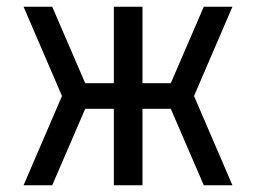

<svg xmlns="http://www.w3.org/2000/svg" viewBox="-20 -550 760 570"><path d="M50 0H135L233 -227H318V0H403V-227H487L585 0H670L556 -265L670 -530H585L487 -303H403V-530H318V-303H233L135 -530H50L164 -265Z"/></svg>

Font: Iosevka Sparkle
Style: Regular
Weight: 400
Designer: Belleve Invis
Foundry: Belleve Invis
Version: Version 4.5.0; ttfautohint (v1.8.3)